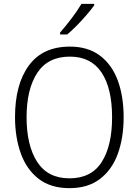

<svg xmlns="http://www.w3.org/2000/svg" viewBox="-20 -967 721 997"><path d="M622 -358Q622 -252 592 -169Q562 -86 499.5 -38Q437 10 341 10Q243 10 180.5 -38.5Q118 -87 88 -170.5Q58 -254 58 -359Q58 -529 130 -627Q202 -725 343 -725Q436 -725 498 -679Q560 -633 591 -550.5Q622 -468 622 -358ZM118 -358Q118 -212 173 -126.5Q228 -41 341 -41Q454 -41 508 -125.5Q562 -210 562 -358Q562 -509 507 -591Q452 -673 343 -673Q229 -673 173.5 -588.5Q118 -504 118 -358ZM469 -939Q454 -918 430 -890Q406 -862 379 -834.5Q352 -807 329 -788H292V-798Q321 -831 352 -872Q383 -913 403 -947H469Z"/></svg>

Font: Noto Sans Gurmukhi SemiCondensed Light
Style: Regular
Weight: 300
Width: 4
Designer: Jelle Bosma - Monotype Design Team
Foundry: Monotype Imaging Inc.
Version: Version 2.004; ttfautohint (v1.8.4.7-5d5b)